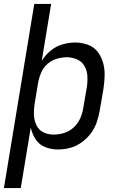

<svg xmlns="http://www.w3.org/2000/svg" viewBox="-30 -755 626 980"><path d="M-10 205H76L127 -104Q134 -72 151.5 -44.5Q169 -17 200 -4.5Q231 8 265 8Q296 8 327 0Q358 -8 385.5 -27.5Q413 -47 433 -73.5Q453 -100 463.5 -130.5Q474 -161 479 -191L498 -301Q503 -335 504 -368.5Q505 -402 496.5 -433.5Q488 -465 469 -490Q450 -515 419 -526.5Q388 -538 354 -538Q322 -538 289 -528.5Q256 -519 228.5 -496.5Q201 -474 183 -444L231 -735H145ZM244 -68Q215 -68 191 -80Q167 -92 155.5 -117Q144 -142 143 -170Q142 -198 147 -226L165 -336Q170 -361 180.5 -385.5Q191 -410 212 -428.5Q233 -447 258 -454.5Q283 -462 309 -463Q337 -463 362 -452.5Q387 -442 400.5 -419Q414 -396 416 -369Q418 -342 414 -314L395 -204Q391 -177 379.5 -151Q368 -125 346.5 -105Q325 -85 298 -76.5Q271 -68 244 -68Z"/></svg>

Font: Iosevka Sparkle Oblique
Style: Regular
Weight: 400
Italic angle: -9°
Designer: Belleve Invis
Foundry: Belleve Invis
Version: Version 4.5.0; ttfautohint (v1.8.3)